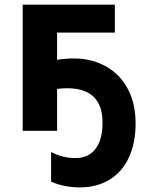

<svg xmlns="http://www.w3.org/2000/svg" viewBox="-20 -566 642 831"><path d="M423.8 -35.2Q423.8 -184.1 270 -184.1Q249.5 -184.1 227.1 -181.2V0H78.1V-545.9H477.1V-424.8H227.1V-307.1Q263.2 -313 299.8 -313Q377 -313 438.2 -278.8Q499.5 -244.6 533.2 -181.2Q566.9 -117.7 566.9 -31.7Q566.9 54.2 537.1 117.2Q507.3 180.2 452.4 212.6Q397.5 245.1 327.1 245.1Q256.8 245.1 201.2 220.2V91.8Q250.5 118.2 306.6 118.2Q362.8 118.2 393.3 78.4Q423.8 38.6 423.8 -35.2Z"/></svg>

Font: NotoSans-Bold
Style: Bold
Weight: 700
Designer: Monotype Design team
Foundry: Monotype Imaging Inc.
Version: Version 1.04